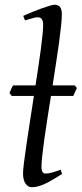

<svg xmlns="http://www.w3.org/2000/svg" viewBox="-20 -762 341 802"><path d="M286.1 -361.3H192.9Q185.1 -313 178 -266.8Q170.9 -220.7 165.3 -181.4Q159.7 -142.1 156.5 -112.1Q153.3 -82 153.3 -65.9Q153.3 -49.3 158 -43.2Q162.6 -37.1 170.4 -37.1Q181.6 -37.1 196.5 -41Q211.4 -44.9 233.4 -53.2L239.3 -35.2Q215.3 -20 197 -9.5Q178.7 1 163.8 7.6Q148.9 14.2 136.2 17.1Q123.5 20 111.3 20Q97.7 20 86.9 5.4Q76.2 -9.3 76.2 -38.1Q76.2 -50.8 80.1 -82.8Q84 -114.7 90.6 -158.7Q97.2 -202.6 105.2 -255.1Q113.3 -307.6 121.6 -361.3H28.8L19.5 -373.5Q22.5 -380.9 26.4 -389.6Q30.3 -398.4 34.7 -405.3H128.4Q134.8 -446.8 140.6 -486.1Q146.5 -525.4 150.9 -558.6Q155.3 -591.8 157.7 -617.4Q160.2 -643.1 160.2 -657.2Q160.2 -668.5 158 -675Q155.8 -681.6 152.3 -684.8Q148.9 -688 144.3 -689Q139.6 -689.9 135.3 -689.9Q131.3 -689.9 122.8 -687.7Q114.3 -685.5 106 -683.1Q96.2 -680.2 84.5 -676.8L77.1 -695.8Q97.7 -705.1 118.4 -713.4Q139.2 -721.7 157 -728Q174.8 -734.4 188.5 -738.3Q202.1 -742.2 208.5 -742.2Q222.2 -742.2 230.2 -733.4Q238.3 -724.6 238.3 -702.1Q238.3 -684.6 235.1 -653.6Q231.9 -622.6 226.6 -583.3Q221.2 -543.9 214.1 -498.3Q207 -452.6 199.7 -405.3H292L301.3 -394.5Z"/></svg>

Font: Gentium Plus Am
Style: Italic
Weight: 400
Italic angle: -8°
Designer: J. Victor Gaultney, Annie Olsen, Iska Routamaa, Becca Hirsbrunner
Foundry: SIL International
Version: Version 5.000